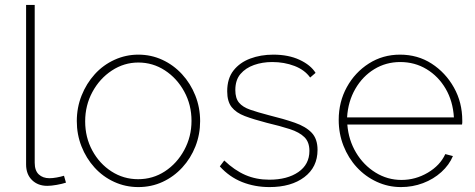

<svg xmlns="http://www.w3.org/2000/svg" viewBox="-20 -750 1931 780"><path d="M86 -730H121V-89Q121 -57 137.5 -41.5Q154 -26 181 -26Q194 -26 210.5 -29Q227 -32 240 -36L248 -8Q233 -3 210.5 1Q188 5 172 5Q134 5 110 -18.5Q86 -42 86 -82Z M542 10Q490 10 444 -11Q398 -32 364 -69.5Q330 -107 311 -155.5Q292 -204 292 -258Q292 -313 311.5 -362Q331 -411 365 -448.5Q399 -486 445 -507Q491 -528 542 -528Q594 -528 639.5 -507Q685 -486 719.5 -448.5Q754 -411 773.5 -362Q793 -313 793 -258Q793 -204 774 -155.5Q755 -107 720.5 -69.5Q686 -32 640.5 -11Q595 10 542 10ZM326 -257Q326 -192 355 -138.5Q384 -85 433 -53.5Q482 -22 541 -22Q601 -22 650 -54Q699 -86 728.5 -140.5Q758 -195 758 -259Q758 -324 728.5 -378Q699 -432 650 -464Q601 -496 542 -496Q484 -496 434.5 -463.5Q385 -431 355.5 -376.5Q326 -322 326 -257Z M1075 10Q1015 10 963.5 -10.5Q912 -31 873 -74L891 -98Q933 -58 977 -39Q1021 -20 1074 -20Q1147 -20 1192 -51Q1237 -82 1237 -137Q1237 -173 1216.5 -193Q1196 -213 1157.5 -225.5Q1119 -238 1064 -251Q1010 -265 974.5 -278.5Q939 -292 921 -315Q903 -338 903 -379Q903 -431 928.5 -463.5Q954 -496 996.5 -512Q1039 -528 1090 -528Q1152 -528 1197 -507Q1242 -486 1262 -454L1240 -435Q1218 -466 1176.5 -482Q1135 -498 1086 -498Q1046 -498 1012 -486Q978 -474 957 -449.5Q936 -425 936 -384Q936 -351 951 -333Q966 -315 996 -304.5Q1026 -294 1072 -282Q1133 -267 1177.5 -251.5Q1222 -236 1246 -211Q1270 -186 1270 -141Q1270 -71 1216.5 -30.5Q1163 10 1075 10Z M1609 10Q1557 10 1510.5 -11.5Q1464 -33 1429.5 -70.5Q1395 -108 1375.5 -157.5Q1356 -207 1356 -263Q1356 -336 1389 -396Q1422 -456 1478.5 -492Q1535 -528 1605 -528Q1677 -528 1733.5 -491.5Q1790 -455 1824 -394.5Q1858 -334 1858 -260Q1858 -256 1858 -252Q1858 -248 1857 -244H1391Q1396 -181 1426.5 -130Q1457 -79 1505.5 -49Q1554 -19 1611 -19Q1668 -19 1718 -48.5Q1768 -78 1789 -124L1820 -116Q1805 -80 1773 -51Q1741 -22 1698.5 -6Q1656 10 1609 10ZM1390 -273H1824Q1820 -339 1790.5 -389.5Q1761 -440 1713 -469Q1665 -498 1606 -498Q1548 -498 1500.5 -469Q1453 -440 1423.5 -389Q1394 -338 1390 -273Z"/></svg>

Font: Raleway Thin ExtraLight
Style: Regular
Weight: 250
Version: Version 4.026